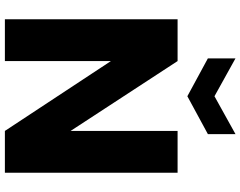

<svg xmlns="http://www.w3.org/2000/svg" viewBox="-119 -865 984 786"><g transform="rotate(90 373.0 -472.0)"><path d="M59 0ZM59 0ZM687 0H516L230 -434V0H59V-707H230L516 -269V-707H687ZM374 -747 219 -831V-944L374 -858L529 -944V-831Z"/></g></svg>

Font: Ulagadi Sans
Style: Bold
Weight: 700
Designer: Ninad Kale (Devanagari), Jonny Pinhorn (Latin)
Foundry: Indian Type Foundry
Version: Version 3.01;March 29, 2020;FontCreator 12.0.0.2522 64-bit; 